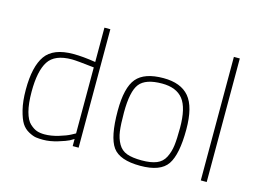

<svg xmlns="http://www.w3.org/2000/svg" viewBox="-98 -909 1485 1096"><g transform="rotate(15 644.5 -360.5)"><path d="M437 -700V0H402V-42Q393 -36 377 -27.5Q361 -19 315 -5Q269 9 229 9Q205 9 187 6.5Q169 4 143 -10Q117 -24 101 -49Q85 -74 72.5 -124Q60 -174 60 -243Q60 -379 106 -444Q152 -509 270 -509Q327 -509 402 -497V-700ZM229 -23Q267 -23 310.5 -36Q354 -49 378 -62L402 -75V-465Q298 -477 270 -477Q169 -477 132 -419.5Q95 -362 95 -240Q95 -169 107.5 -122.5Q120 -76 142 -56Q164 -36 183.5 -29.5Q203 -23 229 -23Z M803 -509Q906 -509 955 -451Q1004 -393 1004 -259Q1004 -112 963 -51.5Q922 9 803 9Q681 9 639.5 -49Q598 -107 598 -261Q598 -399 644.5 -454Q691 -509 803 -509ZM803 -23Q857 -23 890.5 -36.5Q924 -50 940.5 -82.5Q957 -115 962 -154Q967 -193 967 -259Q967 -377 927.5 -427Q888 -477 803 -477Q706 -477 670.5 -431.5Q635 -386 635 -261Q635 -191 640.5 -150.5Q646 -110 664 -78.5Q682 -47 715 -35Q748 -23 803 -23Z M1159 0V-730H1194V0Z"/></g></svg>

Font: TitilliumText22L Th
Style: Thin
Weight: 100
Designer: Campivisivi
Foundry: Campivisivi
Version: 1.000